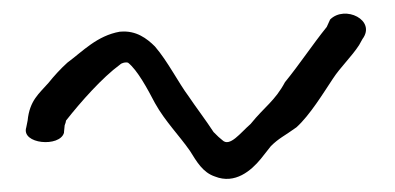

<svg xmlns="http://www.w3.org/2000/svg" viewBox="-20 -426 587 285"><path d="M52 -303C38 -287 24 -277 21 -247L19 -237C11 -212 69 -207 75 -229V-230L76 -240C77 -242 78 -246 78 -247C100 -275 132 -311 158 -330C161 -333 167 -334 170 -333C184 -322 199 -294 210 -273C225 -246 246 -225 262 -202C272 -186 281 -170 299 -164C329 -152 353 -173 367 -190L382 -209C394 -221 402 -224 420 -237C440 -255 460 -288 474 -309C485 -326 502 -342 513 -359L518 -368C539 -396 492 -419 470 -397L465 -386C444 -360 425 -331 403 -304C388 -276 373 -268 352 -242C337 -229 321 -207 310 -218C306 -221 303 -224 297 -230C286 -247 270 -268 260 -283C245 -303 229 -335 210 -357C198 -369 182 -381 159 -379H158C124 -373 103 -350 80 -333C70 -324 60 -313 52 -303Z"/></svg>

Font: Stray Cat
Style: BdCn
Weight: 700
Version: Version 1.0